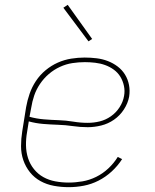

<svg xmlns="http://www.w3.org/2000/svg" viewBox="-20 -766 640 794"><path d="M264 8Q233 8 203 2.5Q173 -3 147.5 -17Q122 -31 104 -53.5Q86 -76 76.5 -103.5Q67 -131 67 -161.5Q67 -192 72 -223L88 -323Q93 -351 102.5 -378.5Q112 -406 128.5 -431Q145 -456 168.5 -475.5Q192 -495 219 -507Q246 -519 274.5 -523.5Q303 -528 330 -528Q355 -528 379.5 -525Q404 -522 426 -513.5Q448 -505 466.5 -491Q485 -477 497 -457.5Q509 -438 513.5 -414.5Q518 -391 514 -366Q509 -339 492.5 -313.5Q476 -288 451.5 -271Q427 -254 398.5 -247Q370 -240 343 -240Q312 -240 281.5 -244.5Q251 -249 220 -250Q189 -251 158.5 -253.5Q128 -256 99 -264L92 -220Q87 -192 87.5 -164.5Q88 -137 96 -112Q104 -87 120.5 -66.5Q137 -46 159.5 -33.5Q182 -21 209 -16Q236 -11 264 -11Q292 -11 321 -16Q350 -21 377.5 -34.5Q405 -48 428 -69.5Q451 -91 467 -117L485 -108Q467 -80 442 -57Q417 -34 387.5 -19Q358 -4 326.5 2Q295 8 264 8ZM343 -258Q368 -258 392.5 -264Q417 -270 438.5 -285Q460 -300 474.5 -322.5Q489 -345 493 -369Q497 -390 492.5 -411Q488 -432 477.5 -449Q467 -466 450.5 -478Q434 -490 414.5 -497Q395 -504 373.5 -506.5Q352 -509 331 -509Q305 -509 279 -505Q253 -501 228 -489.5Q203 -478 182 -460Q161 -442 145.5 -419Q130 -396 121.5 -371Q113 -346 109 -320L102 -283Q131 -275 161.5 -272.5Q192 -270 222.5 -269Q253 -268 283 -263Q313 -258 343 -258ZM346 -595 242 -734 260 -746 361 -605Z"/></svg>

Font: Iosevka SS04 Thin Extended
Style: Italic
Weight: 100
Width: 7
Italic angle: -9°
Monospace: yes
Designer: Belleve Invis
Foundry: Belleve Invis
Version: Version 19.0.0; ttfautohint (v1.8.4)